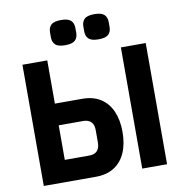

<svg xmlns="http://www.w3.org/2000/svg" viewBox="-96 -1000 1038 1089"><g transform="rotate(-10 423.0 -455.0)"><path d="M68 0V-698H211V-449H368Q431 -449 474 -421.5Q517 -394 539 -343.5Q561 -293 561 -225Q561 -156 539 -105.5Q517 -55 474 -27.5Q431 0 368 0ZM211 -125H351Q370 -125 384 -131.5Q398 -138 405.5 -153Q413 -168 413 -192V-259Q413 -283 405.5 -297Q398 -311 384 -317.5Q370 -324 351 -324H211ZM635 0V-698H778V0ZM327 -765Q286 -765 270 -780.5Q254 -796 254 -823V-852Q254 -879 270 -894.5Q286 -910 327 -910Q368 -910 384 -894.5Q400 -879 400 -852V-823Q400 -796 384 -780.5Q368 -765 327 -765ZM519 -765Q478 -765 462 -780.5Q446 -796 446 -823V-852Q446 -879 462 -894.5Q478 -910 519 -910Q560 -910 576 -894.5Q592 -879 592 -852V-823Q592 -796 576 -780.5Q560 -765 519 -765Z"/></g></svg>

Font: IBM Plex Sans Condensed
Style: Bold
Weight: 700
Width: 3
Designer: Mike Abbink, Paul van der Laan, Pieter van Rosmalen
Foundry: Bold Monday
Version: Version 3.201